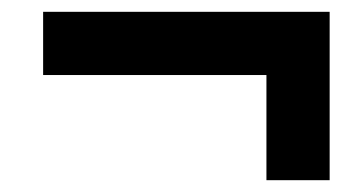

<svg xmlns="http://www.w3.org/2000/svg" viewBox="-20 -426 612 325"><path d="M538 -406H53V-299H431V-121H538Z"/></svg>

Font: Noto Sans
Style: Bold Italic
Weight: 700
Italic angle: -12°
Designer: Monotype Design Team
Foundry: Monotype Imaging Inc.
Version: Version 2.013